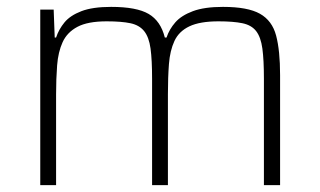

<svg xmlns="http://www.w3.org/2000/svg" viewBox="-20 -538 930 558"><path d="M97 0V-510H136L139 -429H143Q151 -453 167.5 -473Q184 -493 216.5 -505.5Q249 -518 303 -518Q377 -518 412 -497.5Q447 -477 459 -429H464Q472 -453 489.5 -473Q507 -493 540.5 -505.5Q574 -518 628 -518Q700 -518 735.5 -498Q771 -478 782.5 -434.5Q794 -391 794 -320V0H747V-309Q747 -364 742.5 -397Q738 -430 724.5 -447.5Q711 -465 684.5 -470.5Q658 -476 615 -476Q561 -476 530.5 -461.5Q500 -447 487 -419Q474 -391 471 -352Q468 -313 468 -264V0H422V-309Q422 -364 417.5 -397Q413 -430 399 -447.5Q385 -465 359 -470.5Q333 -476 290 -476Q235 -476 205 -460Q175 -444 162 -415.5Q149 -387 146 -348Q143 -309 143 -264V0Z"/></svg>

Font: Saira Thin ExtraLight
Style: Regular
Weight: 250
Version: Version 1.101